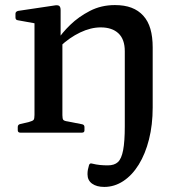

<svg xmlns="http://www.w3.org/2000/svg" viewBox="-20 -523 703 757"><path d="M472 -321Q472 -368 447 -391.5Q422 -415 377 -415Q338 -415 296 -395Q254 -375 217 -340L206 -364Q224 -393 257 -425Q290 -457 334.5 -480Q379 -503 433 -503Q471 -503 498.5 -492.5Q526 -482 545 -461Q564 -440 573 -409Q582 -378 582 -336V-186H472ZM116 0V-315H226V0ZM391 214Q361 214 343 201Q325 188 325 164Q325 154 326.5 146Q328 138 331 128Q334 119 343 122Q359 126 374 127.5Q389 129 405 129Q431 129 445 116Q459 103 465.5 69Q472 35 472 -25V-235H582V-99Q582 -31 567.5 26.5Q553 84 527 126Q501 168 466 191Q431 214 391 214ZM60 0Q50 0 50 -10V-22Q50 -32 60 -34L94 -42Q109 -46 112.5 -50.5Q116 -55 116 -70V-180H226V-69Q226 -55 229.5 -50.5Q233 -46 248 -44L304 -33Q313 -31 313 -22V-9Q313 0 303 0ZM116 -315V-462L134 -428L51 -443Q41 -444 41 -454V-469Q41 -477 51 -480L192 -501Q207 -504 213 -500Q219 -496 219 -483V-381L226 -364V-315Z"/></svg>

Font: Hahmlet Medium
Style: Regular
Weight: 500
Version: Version 1.002